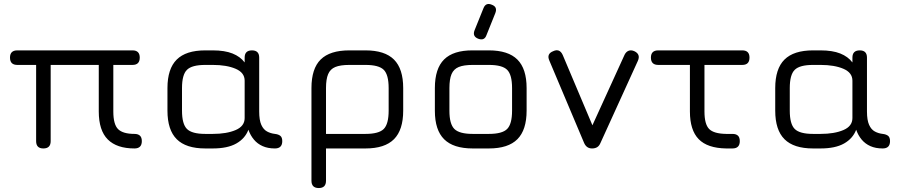

<svg xmlns="http://www.w3.org/2000/svg" viewBox="-20 -750 4564 970"><path d="M30.5 -459Q30.5 -495.5 67.5 -495.5H649.5Q686 -495.5 686 -459Q686 -422 649.5 -422H552.5V-187Q552.5 -121 577 -97.2Q601.5 -73.5 659.5 -73.5Q677 -73.5 686.8 -64.8Q696.5 -56 696.5 -37Q696.5 0 659.5 0Q570 0 524.5 -45.5Q479 -91 479 -187V-422H236V-37Q236 0 199 0Q162.5 0 162.5 -37V-422H67.5Q30.5 -422 30.5 -459Z M826 -191V-305Q826 -402.5 872.8 -449Q919.5 -495.5 1017 -495.5H1055Q1115 -495.5 1154.5 -479.8Q1194 -464 1216 -434.5V-459Q1216 -495.5 1253 -495.5Q1289.5 -495.5 1289.5 -459V-187Q1289.5 -143 1300.2 -119.2Q1311 -95.5 1329 -85.8Q1347 -76 1369 -73.5Q1386.5 -71.5 1396.2 -63.8Q1406 -56 1406 -37Q1406 0 1369 0Q1333 0 1306.8 -11.8Q1280.5 -23.5 1262.8 -44.8Q1245 -66 1235 -94.5Q1218 -50 1173.8 -25Q1129.5 0 1055 0H1017Q919.5 0 872.8 -46.8Q826 -93.5 826 -191ZM899.5 -191Q899.5 -123.5 924.5 -98.5Q949.5 -73.5 1017 -73.5H1055Q1125 -73.5 1170.5 -93Q1216 -112.5 1216 -153.5V-342.5Q1216 -383 1170.5 -402.5Q1125 -422 1055 -422H1017Q949.5 -422 924.5 -397.2Q899.5 -372.5 899.5 -305Z M1553.5 163V-305Q1553.5 -403.5 1600.2 -449.5Q1647 -495.5 1744.5 -495.5H1826.5Q1924 -495.5 1970.5 -449Q2017 -402.5 2017 -305V-191Q2017 -93.5 1970.5 -46.8Q1924 0 1826.5 0H1627V163Q1627 200 1590.5 200Q1553.5 200 1553.5 163ZM1627 -73.5H1826.5Q1894 -73.5 1918.8 -98.5Q1943.5 -123.5 1943.5 -191V-305Q1943.5 -372.5 1918.8 -397.2Q1894 -422 1826.5 -422H1744.5Q1699.5 -422 1674 -411.5Q1648.5 -401 1637.8 -375.5Q1627 -350 1627 -305Z M2395.5 -554.5Q2365.5 -566.5 2377.5 -597L2422.5 -708.5Q2434.5 -739 2465 -726Q2494.5 -715 2482.5 -684L2437.5 -572Q2427 -542.5 2395.5 -554.5ZM2368 0Q2270.5 0 2223.8 -46.5Q2177 -93 2177 -190V-305Q2177 -403.5 2223.8 -449.8Q2270.5 -496 2368 -495.5H2450Q2547.5 -495.5 2594 -449Q2640.5 -402.5 2640.5 -305V-191Q2640.5 -93.5 2594 -46.8Q2547.5 0 2450 0ZM2250.5 -190Q2250.5 -123.5 2275.5 -98.5Q2300.5 -73.5 2368 -73.5H2450Q2517.5 -73.5 2542.2 -98.5Q2567 -123.5 2567 -191V-305Q2567 -372.5 2542.2 -397.2Q2517.5 -422 2450 -422H2368Q2323 -422 2297.5 -411.5Q2272 -401 2261.2 -375.5Q2250.5 -350 2250.5 -305Z M3013.5 -27.5Q3007.5 -13 2997 -6.5Q2986.5 0 2971 0Q2942.5 0 2930.5 -29L2755.5 -443.5Q2740 -478 2775 -491.5Q2807.5 -506.5 2823 -472L2990.5 -75.5H2954L3135.5 -473.5Q3143 -488.5 3155.8 -493.5Q3168.5 -498.5 3184.5 -491.5Q3217.5 -476 3202.5 -442.5Z M3680.5 0Q3671.5 0 3664.8 0Q3658 0 3648.5 0Q3554 -1.5 3509.8 -47Q3465.5 -92.5 3465.5 -187V-459H3539V-187Q3539 -122.5 3562.5 -98.5Q3586 -74.5 3648.5 -73.5Q3655.5 -73.5 3663.2 -73.5Q3671 -73.5 3680.5 -73.5Q3698.5 -73.5 3708 -64.8Q3717.5 -56 3717.5 -37Q3717.5 0 3680.5 0ZM3305.5 -422Q3268.5 -422 3268.5 -459Q3268.5 -495.5 3305.5 -495.5H3730Q3766.5 -495.5 3766.5 -459Q3766.5 -422 3730 -422Z M3896.5 -191V-305Q3896.5 -402.5 3943.2 -449Q3990 -495.5 4087.5 -495.5H4125.5Q4185.5 -495.5 4225 -479.8Q4264.5 -464 4286.5 -434.5V-459Q4286.5 -495.5 4323.5 -495.5Q4360 -495.5 4360 -459V-187Q4360 -143 4370.8 -119.2Q4381.5 -95.5 4399.5 -85.8Q4417.5 -76 4439.5 -73.5Q4457 -71.5 4466.8 -63.8Q4476.5 -56 4476.5 -37Q4476.5 0 4439.5 0Q4403.5 0 4377.2 -11.8Q4351 -23.5 4333.2 -44.8Q4315.5 -66 4305.5 -94.5Q4288.5 -50 4244.2 -25Q4200 0 4125.5 0H4087.5Q3990 0 3943.2 -46.8Q3896.5 -93.5 3896.5 -191ZM3970 -191Q3970 -123.5 3995 -98.5Q4020 -73.5 4087.5 -73.5H4125.5Q4195.5 -73.5 4241 -93Q4286.5 -112.5 4286.5 -153.5V-342.5Q4286.5 -383 4241 -402.5Q4195.5 -422 4125.5 -422H4087.5Q4020 -422 3995 -397.2Q3970 -372.5 3970 -305Z"/></svg>

Font: Jura Light SemiBold
Style: Regular
Weight: 600
Version: Version 5.106